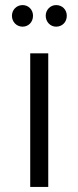

<svg xmlns="http://www.w3.org/2000/svg" viewBox="-20 -736 309 756"><path d="M99 -526V0H170V-526ZM69 -631C92 -631 110 -649 110 -674C110 -698 92 -716 69 -716C45 -716 27 -697 27 -674C27 -650 45 -631 69 -631ZM160 -674C160 -650 178 -631 201 -631C225 -631 243 -649 243 -674C243 -698 225 -716 201 -716C178 -716 160 -697 160 -674Z"/></svg>

Font: Malon Grotesk
Style: Regular
Weight: 400
Designer: Julieta Ulanovsky
Foundry: Julieta Ulanovsky
Version: Version 7.200